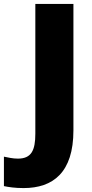

<svg xmlns="http://www.w3.org/2000/svg" viewBox="-99 -734 471 978"><path d="M21 224C171 224 275 145 275 -70V-714H81V-53C81 32 61 74 -8 74C-35 74 -58 68 -79 64V214C-55 219 -23 224 21 224Z"/></svg>

Font: Noto Sans Gurmukhi Black
Style: Regular
Weight: 900
Designer: Jelle Bosma - Monotype Design Team
Foundry: Monotype Imaging Inc.
Version: Version 2.004